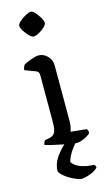

<svg xmlns="http://www.w3.org/2000/svg" viewBox="-139 -780 566 1016"><g transform="rotate(-15 144.0 -272.0)"><path d="M202 0Q195 0 172 -3.5Q149 -7 121 -12.5Q93 -18 68 -24Q43 -30 31 -34Q31 -42 34.5 -48.5Q38 -55 41 -58L68 -63Q84 -66 94.5 -80.5Q105 -95 105 -143V-397Q105 -415 91 -421L30 -444Q31 -455 34.5 -462.5Q38 -470 41 -473Q57 -482 82.5 -491Q108 -500 123 -500Q150 -500 171 -478.5Q192 -457 192 -427V-123Q192 -102 188.5 -87Q185 -72 182 -66L269 -57Q271 -55 273.5 -49Q276 -43 276 -35Q271 -27 257 -19Q243 -11 227.5 -5.5Q212 0 202 0ZM125 -603Q116 -603 101.5 -617Q87 -631 76 -648.5Q65 -666 65 -677Q65 -687 80 -700.5Q95 -714 114 -724Q133 -734 143 -734Q153 -734 166 -719.5Q179 -705 189.5 -687Q200 -669 200 -658Q200 -649 186.5 -636Q173 -623 155 -613Q137 -603 125 -603ZM172 190Q167 190 152 184.5Q137 179 118.5 169Q100 159 84.5 146Q69 133 62 119Q62 78 88.5 40.5Q115 3 150 -24H221Q195 -7 177 16.5Q159 40 149.5 60.5Q140 81 140 90Q157 113 189 124Q221 135 258 135Q260 137 263 142Q266 147 266 152Q253 168 223 179Q193 190 172 190Z"/></g></svg>

Font: Texturina 72pt Medium
Style: Regular
Weight: 500
Designer: Guillermo Torres Carreño
Foundry: Omnibus-Type
Version: Version 1.002; ttfautohint (v1.8.3)